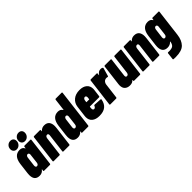

<svg xmlns="http://www.w3.org/2000/svg" viewBox="138 -1835 3142 3142"><g transform="rotate(-45 1709.0 -264.0)"><path d="M306 -517H444Q449 -517 452 -513.5Q455 -510 454 -505L393 -12Q392 -7 388.5 -3.5Q385 0 380 0H242Q237 0 234 -3.5Q231 -7 232 -12L236 -38Q236 -42 234 -42Q232 -42 230 -39Q196 8 136 8Q21 8 21 -121Q21 -143 24 -165L47 -352Q69 -525 201 -525Q261 -525 284 -477Q285 -473 287 -473.5Q289 -474 290 -478L293 -505Q294 -510 297.5 -513.5Q301 -517 306 -517ZM253 -178 272 -339Q273 -342 273 -349Q273 -364 265 -373.5Q257 -383 244 -383Q230 -383 219.5 -371Q209 -359 207 -339L187 -178Q185 -158 192 -146Q199 -134 213 -134Q229 -134 240 -146Q251 -158 253 -178ZM292 -638Q292 -681 320 -709Q348 -737 388 -737Q422 -737 442 -717Q462 -697 462 -663Q462 -621 434 -592Q406 -563 367 -563Q333 -563 312.5 -584Q292 -605 292 -638ZM101 -638Q101 -681 129 -709Q157 -737 197 -737Q231 -737 251 -717Q271 -697 271 -663Q271 -621 243 -592Q215 -563 176 -563Q142 -563 121.5 -584Q101 -605 101 -638Z M885 -392Q885 -372 882 -349L840 -12Q839 -7 835.5 -3.5Q832 0 827 0H689Q684 0 681 -3.5Q678 -7 679 -12L719 -338Q720 -343 720 -351Q720 -383 694 -383Q678 -383 667.5 -371Q657 -359 654 -337L614 -12Q613 -7 609.5 -3.5Q606 0 601 0H463Q458 0 455 -3.5Q452 -7 453 -12L514 -505Q515 -510 518.5 -513.5Q522 -517 527 -517H665Q670 -517 673 -513.5Q676 -510 675 -505L672 -485Q672 -483 674 -483Q677 -483 683 -489Q717 -525 768 -525Q827 -525 856 -490.5Q885 -456 885 -392Z M1212 -700H1350Q1355 -700 1358 -696.5Q1361 -693 1360 -688L1277 -12Q1276 -7 1272.5 -3.5Q1269 0 1264 0H1126Q1121 0 1118 -3.5Q1115 -7 1116 -12L1119 -32Q1119 -35 1117 -35.5Q1115 -36 1113 -34Q1077 8 1020 8Q905 8 905 -121Q905 -143 908 -165L931 -352Q953 -525 1085 -525Q1142 -525 1168 -481Q1170 -478 1172 -478.5Q1174 -479 1174 -482L1199 -688Q1200 -693 1203.5 -696.5Q1207 -700 1212 -700ZM1137 -178 1156 -339Q1157 -342 1157 -349Q1157 -364 1149 -373.5Q1141 -383 1128 -383Q1114 -383 1103.5 -371Q1093 -359 1091 -339L1071 -178Q1069 -158 1076 -146Q1083 -134 1097 -134Q1113 -134 1124 -146Q1135 -158 1137 -178Z M1730 -213H1519Q1515 -213 1513 -208L1510 -178Q1508 -158 1515.5 -146Q1523 -134 1538 -134Q1563 -134 1577 -169Q1580 -180 1591 -180L1723 -172Q1728 -172 1731 -168.5Q1734 -165 1733 -159Q1718 -75 1665.5 -33.5Q1613 8 1521 8Q1437 8 1391 -30.5Q1345 -69 1345 -138Q1345 -147 1347 -165L1370 -352Q1380 -430 1437.5 -477.5Q1495 -525 1586 -525Q1669 -525 1715 -485.5Q1761 -446 1761 -378Q1761 -370 1759 -352L1743 -225Q1743 -220 1739 -216.5Q1735 -213 1730 -213ZM1530 -339 1526 -308Q1524 -303 1530 -303H1587Q1591 -303 1593 -308L1596 -339Q1597 -342 1597 -349Q1597 -364 1589.5 -373.5Q1582 -383 1569 -383Q1554 -383 1543 -370.5Q1532 -358 1530 -339Z M2114 -513Q2120 -507 2118 -498L2078 -357Q2075 -346 2064 -349Q2050 -353 2040 -353Q2023 -353 2008 -347Q1990 -341 1976.5 -322Q1963 -303 1960 -280L1927 -13Q1926 -8 1922.5 -4.5Q1919 -1 1914 -1H1776Q1771 -1 1768 -4.5Q1765 -8 1766 -13L1827 -505Q1828 -510 1831.5 -513.5Q1835 -517 1840 -517H1978Q1983 -517 1986 -513.5Q1989 -510 1988 -505L1984 -473Q1983 -469 1984.5 -468.5Q1986 -468 1988 -471Q2020 -524 2074 -524Q2097 -524 2114 -513Z M2390 -517H2528Q2533 -517 2536 -513.5Q2539 -510 2538 -505L2477 -12Q2476 -7 2472.5 -3.5Q2469 0 2464 0H2326Q2321 0 2318 -3.5Q2315 -7 2316 -12L2318 -25Q2318 -32 2312 -26Q2295 -7 2273.5 0.5Q2252 8 2224 8Q2172 8 2138 -22Q2104 -52 2104 -115Q2104 -123 2106 -143L2151 -505Q2152 -510 2155.5 -513.5Q2159 -517 2164 -517H2302Q2307 -517 2310 -513.5Q2313 -510 2312 -505L2272 -180Q2271 -175 2271 -167Q2271 -135 2297 -135Q2331 -135 2337 -181L2377 -505Q2378 -510 2381.5 -513.5Q2385 -517 2390 -517Z M2965 -392Q2965 -372 2962 -349L2920 -12Q2919 -7 2915.5 -3.5Q2912 0 2907 0H2769Q2764 0 2761 -3.5Q2758 -7 2759 -12L2799 -338Q2800 -343 2800 -351Q2800 -383 2774 -383Q2758 -383 2747.5 -371Q2737 -359 2734 -337L2694 -12Q2693 -7 2689.5 -3.5Q2686 0 2681 0H2543Q2538 0 2535 -3.5Q2532 -7 2533 -12L2594 -505Q2595 -510 2598.5 -513.5Q2602 -517 2607 -517H2745Q2750 -517 2753 -513.5Q2756 -510 2755 -505L2752 -485Q2752 -483 2754 -483Q2757 -483 2763 -489Q2797 -525 2848 -525Q2907 -525 2936 -490.5Q2965 -456 2965 -392Z M3270 -517H3408Q3413 -517 3416 -513.5Q3419 -510 3418 -505L3360 -30Q3346 84 3285.5 146.5Q3225 209 3085 209Q3069 209 3033 207Q3021 206 3023 194L3037 75Q3038 69 3042 66Q3046 63 3051 64L3074 65Q3140 65 3165.5 41.5Q3191 18 3199 -32Q3199 -36 3197 -36.5Q3195 -37 3192 -34Q3156 6 3100 6Q2985 6 2985 -124Q2985 -145 2988 -167L3011 -352Q3033 -525 3165 -525Q3224 -525 3248 -480Q3249 -477 3251 -477.5Q3253 -478 3254 -481L3257 -505Q3258 -510 3261.5 -513.5Q3265 -517 3270 -517ZM3217 -180 3236 -339Q3237 -342 3237 -349Q3237 -364 3229 -373.5Q3221 -383 3208 -383Q3194 -383 3183.5 -371Q3173 -359 3171 -339L3151 -180Q3149 -160 3156 -148.5Q3163 -137 3178 -137Q3193 -137 3204 -149Q3215 -161 3217 -180Z"/></g></svg>

Font: Barlow Condensed ExtraBold
Style: Italic
Weight: 800
Width: 3
Italic angle: -7°
Designer: Jeremy Tribby
Foundry: Tribby Type
Version: Version 1.408